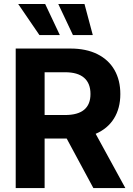

<svg xmlns="http://www.w3.org/2000/svg" viewBox="-20 -953 672 973"><path d="M59.6 -707H336.9Q416.5 -707 473.4 -678.7Q530.3 -650.4 560.1 -598.4Q589.8 -546.4 589.8 -476.6Q589.8 -404.3 557.6 -352.5Q525.4 -300.8 464.8 -274.9L615.2 0H453.1L317.9 -251H206.1V0H59.6ZM309.6 -370.1Q438.5 -370.1 438.5 -476.6Q438.5 -530.8 406.2 -558.8Q374 -586.9 309.6 -586.9H206.1V-370.1ZM72.3 -932.6H209L283.2 -775.4H179.7ZM275.4 -932.6H408.2L450.2 -775.4H349.6Z"/></svg>

Font: Pretendard
Style: Bold
Weight: 700
Designer: Base glyphs from Inter by Rasmus Andersson; Hangeul glyphs from Noto Sans CJK(Source Han Sans) by Jang Soo-young and Kan
Foundry: Kil Hyung-jin
Version: Version 1.309